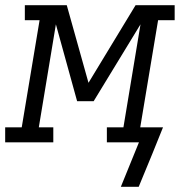

<svg xmlns="http://www.w3.org/2000/svg" viewBox="-60 -550 695 742"><path d="M407 172 477 0H353V-58H417L483 -456L302 -159H238L156 -456L90 -58H146V0H-40V-58H24L93 -472H36V-530H198L282 -230L464 -530H615V-472H551L482 -58H570L528 46L476 172Z"/></svg>

Font: Iosevka Curly Slab LtExObl
Style: Regular
Weight: 300
Width: 7
Italic angle: -9°
Monospace: yes
Designer: Belleve Invis
Foundry: Belleve Invis
Version: Version 11.1.0; ttfautohint (v1.8.3)